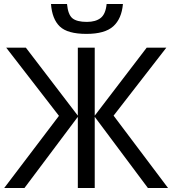

<svg xmlns="http://www.w3.org/2000/svg" viewBox="-20 -934 857 954"><path d="M509.8 -914.1H590.8Q584.5 -840.8 542.7 -803.2Q501 -765.6 409.7 -765.6Q315.4 -765.6 277.1 -802.5Q238.8 -839.4 233.4 -914.1H313Q317.9 -861.3 339.8 -843.3Q361.8 -825.2 411.6 -825.2Q455.1 -825.2 480 -844.5Q504.9 -863.8 509.8 -914.1ZM1 0 272.9 -358.4 10.7 -697.3H108.4L366.7 -359.4V-697.3H450.7V-359.4L709 -697.3H806.6L544.4 -359.4L814.9 0H714.8L450.7 -353.5V0H366.7V-353.5L101.6 0Z"/></svg>

Font: Lunasima
Style: Regular
Weight: 400
Designer: The DocRepair Project, Monotype Design Team
Foundry: Google
Version: Version 2.009